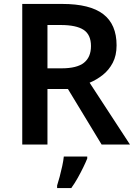

<svg xmlns="http://www.w3.org/2000/svg" viewBox="-20 -734 686 975"><path d="M296 -714Q437 -714 504.5 -662Q572 -610 572 -504Q572 -452 552.5 -415Q533 -378 502 -353.5Q471 -329 435 -314L640 0H496L325 -282H221V0H93V-714ZM288 -607H221V-387H292Q371 -387 406.5 -415.5Q442 -444 442 -500Q442 -558 404.5 -582.5Q367 -607 288 -607ZM423 71Q415 91 402.5 116.5Q390 142 375 169Q360 196 342 221H270V208Q276 190 283 163.5Q290 137 296 109.5Q302 82 304 61H423Z"/></svg>

Font: Noto Sans Hanifi Rohingya SemiBold
Style: Regular
Weight: 600
Version: Version 2.101